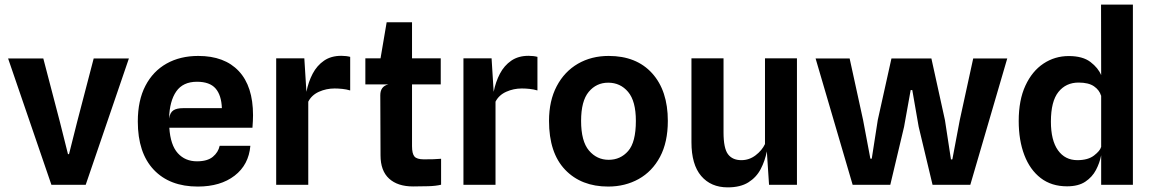

<svg xmlns="http://www.w3.org/2000/svg" viewBox="-20 -798 4982 829"><path d="M202 0 15 -545.5H167L238.5 -272L273.5 -132.5H278L313 -271.5L384.5 -545.5H536.5L350 0Z M834 7.5Q712.5 7.5 643.8 -65.2Q575 -138 575 -273.5Q575 -364.5 607.8 -427.5Q640.5 -490.5 699.2 -523.5Q758 -556.5 836 -556.5Q949.5 -556.5 1011 -491Q1072.5 -425.5 1072.5 -300.5Q1072.5 -287 1071.8 -275Q1071 -263 1070 -246.5H711Q716 -171.5 747.8 -136.5Q779.5 -101.5 830.5 -101.5Q875.5 -101.5 899 -121Q922.5 -140.5 928.5 -168.5H1061Q1054 -86.5 993 -39.5Q932 7.5 834 7.5ZM770 -331H938Q936 -387 910.8 -416Q885.5 -445 830.5 -445Q770 -445 741 -403.2Q712 -361.5 710 -286Q714 -312 728.5 -321.5Q743 -331 770 -331Z M1172.5 0V-546H1294L1303 -401.5Q1311.5 -444.5 1330 -479.8Q1348.5 -515 1379 -536Q1409.5 -557 1453.5 -557Q1475 -557 1492 -552.5V-407.5Q1475 -412.5 1457.8 -414.2Q1440.5 -416 1424.5 -416Q1389 -416 1357.2 -401.8Q1325.5 -387.5 1311 -359V0Z M1763.5 7Q1697 7 1660 -26.8Q1623 -60.5 1623 -127.5L1622 -387Q1622 -425 1656.5 -433.5H1557.5V-546H1623L1649.5 -702H1759V-546H1883V-433.5H1759V-167Q1759 -134.5 1769.5 -122.2Q1780 -110 1810 -110Q1833.5 -110 1851.5 -110.5Q1869.5 -111 1884.5 -112.5V-0.5Q1863 5 1829.5 6Q1796 7 1763.5 7Z M1981 0V-546H2102.5L2111.5 -401.5Q2120 -444.5 2138.5 -479.8Q2157 -515 2187.5 -536Q2218 -557 2262 -557Q2283.5 -557 2300.5 -552.5V-407.5Q2283.5 -412.5 2266.2 -414.2Q2249 -416 2233 -416Q2197.5 -416 2165.8 -401.8Q2134 -387.5 2119.5 -359V0Z M2606 7.5Q2489.5 7.5 2420 -65.2Q2350.5 -138 2350.5 -276Q2350.5 -363 2383.8 -426Q2417 -489 2475.2 -522.8Q2533.5 -556.5 2608 -556.5Q2728 -556.5 2795.8 -481.5Q2863.5 -406.5 2863.5 -276Q2863.5 -184 2829.8 -120.8Q2796 -57.5 2737.5 -25Q2679 7.5 2606 7.5ZM2608 -108Q2659 -108 2692.2 -146Q2725.5 -184 2725.5 -276Q2725.5 -361.5 2692 -401.2Q2658.5 -441 2606 -441Q2555 -441 2522 -401.5Q2489 -362 2489 -276Q2489 -188 2523 -148Q2557 -108 2608 -108Z M3122 11Q3049.5 11 3007.5 -38.2Q2965.5 -87.5 2965.5 -184V-546H3104V-226.5Q3104 -158 3123.2 -132.2Q3142.5 -106.5 3181 -106.5Q3215 -106.5 3242.5 -127.5Q3270 -148.5 3283 -176V-546H3421V0H3300.5L3291 -144.5Q3283 -103.5 3264.5 -68Q3246 -32.5 3211.5 -10.8Q3177 11 3122 11Z M3661.5 0 3501.5 -545.5H3648.5L3706.5 -280L3738 -113H3744L3770 -280L3829 -545.5H4001.5L4060 -279.5L4086 -109.5L4092 -110L4124 -279.5L4182 -545.5H4329L4169.5 0H4006.5L3946.5 -251L3919 -409H3912L3883.5 -250.5L3824 0Z M4587 6.5Q4520 6.5 4473.5 -29.2Q4427 -65 4402.8 -128.5Q4378.5 -192 4378.5 -275.5Q4378.5 -366 4407.5 -428.5Q4436.5 -491 4485.5 -523.5Q4534.5 -556 4594.5 -556Q4655 -556 4688.5 -530.2Q4722 -504.5 4734.5 -473.5L4734 -778H4871.5V0H4734.5V-127.5L4734 -125.5Q4728 -94.5 4712 -64Q4696 -33.5 4666 -13.5Q4636 6.5 4587 6.5ZM4517.5 -273Q4517.5 -192 4548 -149.2Q4578.5 -106.5 4632 -106.5Q4678 -106.5 4704 -126.8Q4730 -147 4734 -163L4734.5 -162V-385.5L4734 -385Q4727 -409 4703.8 -425.2Q4680.5 -441.5 4637 -441.5Q4582.5 -441.5 4550 -401Q4517.5 -360.5 4517.5 -273Z"/></svg>

Font: Spline Sans SemiBold
Style: Regular
Weight: 600
Designer: Eben Sorkin, Mirko Velimirovic
Foundry: Sorkin Type
Version: Version 1.000; ttfautohint (v1.8.3)